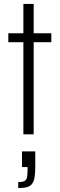

<svg xmlns="http://www.w3.org/2000/svg" viewBox="-20 -678 301 969"><path d="M98 0V-465H22V-510H98V-658H150V-510H239V-465H150V0ZM72 271V241Q93 241 103 236Q113 231 116 218Q119 205 119 182V165H91V86H158V164Q158 196 154.5 216.5Q151 237 142 249.5Q133 262 116 266.5Q99 271 72 271Z"/></svg>

Font: Saira Condensed Light
Style: Regular
Weight: 300
Width: 3
Designer: Hector Gatti with collaboration of the Omnibus-Type team
Foundry: Omnibus-Type
Version: Version 1.101